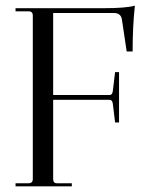

<svg xmlns="http://www.w3.org/2000/svg" viewBox="-20 -659 504 679"><path d="M35 0V-11H81Q96 -11 96 -26V-604Q96 -619 81 -619H35V-630H346Q425 -630 457 -639Q449 -566 449 -477H428L411 -591Q407 -613 383 -613H168V-323H368Q377 -323 379 -337L387 -404H401V-226H387L379 -292Q377 -306 368 -306H168V-26Q168 -11 181 -11H234V0Z"/></svg>

Font: Arapey Regular-Display
Style: Regular
Weight: 400
Designer: Eduardo Rodriguez Tunni
Foundry: Eduardo Rodriguez Tunni
Version: Version 4.000